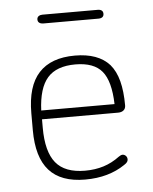

<svg xmlns="http://www.w3.org/2000/svg" viewBox="-44 -560 485 608"><g transform="rotate(-5 198.5 -256.0)"><path d="M83 -192H325Q336 -192 342.5 -197.5Q349 -203 349 -213Q349 -258 340.5 -290.5Q332 -323 314 -344Q278 -384 204 -384Q128 -384 89.5 -342Q51 -300 51 -214V-160Q51 -74 88.5 -32Q126 10 203 10Q241 10 272.5 1Q304 -8 329 -25Q337 -30 339.5 -34Q342 -38 342 -42Q342 -49 337.5 -53.5Q333 -58 327 -58Q322 -58 315 -53Q291 -35 264 -26.5Q237 -18 205 -18Q141 -18 112 -53.5Q83 -89 83 -165ZM316 -220H83Q86 -291 114.5 -323.5Q143 -356 203 -356Q262 -356 288 -324.5Q314 -293 316 -220ZM113 -522Q106 -522 101 -518.5Q96 -515 96 -508Q96 -501 101 -497.5Q106 -494 113 -494H289Q297 -494 301.5 -497.5Q306 -501 306 -508Q306 -515 301.5 -518.5Q297 -522 289 -522Z"/></g></svg>

Font: Beiruti ExtraLight
Style: Regular
Weight: 250
Designer: Arlette Boutros
Foundry: Boutros
Version: Version 1.41